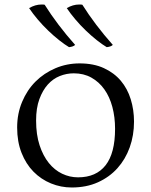

<svg xmlns="http://www.w3.org/2000/svg" viewBox="-20 -813 668 851"><path d="M140 -279Q140 -216 155.5 -169Q171 -122 196.5 -90.5Q222 -59 255.5 -43Q289 -27 326 -27Q406 -27 448 -80.5Q490 -134 490 -242Q490 -294 478 -339Q466 -384 442.5 -417Q419 -450 385 -469Q351 -488 307 -488Q275 -488 245 -476Q215 -464 192 -438.5Q169 -413 154.5 -373.5Q140 -334 140 -279ZM56 -248Q56 -309 78 -361.5Q100 -414 137.5 -451.5Q175 -489 225.5 -510.5Q276 -532 333 -532Q395 -532 440.5 -511Q486 -490 515.5 -455Q545 -420 559.5 -373Q574 -326 574 -274Q574 -213 555 -160Q536 -107 500.5 -67.5Q465 -28 414 -5Q363 18 298 18Q250 18 206 0Q162 -18 128.5 -52Q95 -86 75.5 -135.5Q56 -185 56 -248ZM276 -777Q303 -793 331 -793Q334 -793 338 -793Q342 -793 345 -792Q372 -749 406 -704Q440 -659 480 -614Q472 -606 453 -604Q433 -616 409 -635Q385 -654 360.5 -677.5Q336 -701 314 -727Q292 -753 276 -777ZM109 -777Q136 -793 164 -793Q167 -793 171 -793Q175 -793 178 -792Q205 -749 239 -704Q273 -659 313 -614Q305 -606 286 -604Q266 -616 242 -635Q218 -654 193.5 -677.5Q169 -701 147 -727Q125 -753 109 -777Z"/></svg>

Font: Gotu
Style: Regular
Weight: 400
Designer: Sarang Kulkarni & Kailash Malviya
Foundry: Ek Type
Version: Version 2.320;hotconv 1.0.109;makeotfexe 2.5.65596; ttfautoh